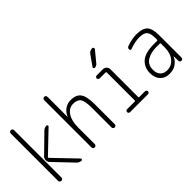

<svg xmlns="http://www.w3.org/2000/svg" viewBox="-6 -1378 2012 2012"><g transform="rotate(-45 1000.0 -372.5)"><path d="M360.4 -498Q382.8 -520.5 414.1 -519.5Q421.9 -519.5 425.3 -511.7Q428.7 -503.9 422.9 -498L191.4 -276.4Q185.5 -270.5 191.4 -263.7L422.9 -22.5Q428.7 -16.6 425.8 -8.3Q422.9 0 414.1 0Q383.8 0 361.3 -23.4L166 -228.5Q150.4 -245.1 150.9 -269Q151.4 -293 168 -309.6ZM89.8 -25.4V-724.6Q89.8 -735.4 96.7 -742.7Q103.5 -750 114.7 -750Q126 -750 132.8 -743.2Q139.6 -736.3 139.6 -724.6V-25.4Q139.6 -14.6 132.8 -7.3Q126 0 114.7 0Q103.5 0 96.7 -6.8Q89.8 -13.7 89.8 -25.4Z M585 -25.4V-724.6Q585 -735.4 592.3 -742.7Q599.6 -750 609.9 -750Q620.1 -750 627 -743.2Q633.8 -736.3 633.8 -724.6V-430.7Q633.8 -429.7 635.7 -429.7Q636.7 -429.7 636.7 -430.7Q656.2 -477.5 694.8 -503.9Q733.4 -530.3 782.2 -530.3Q862.3 -530.3 896 -482.9Q929.7 -435.5 929.7 -320.3V-24.4Q929.7 -14.6 922.9 -7.3Q916 0 906.2 0Q896.5 0 889.2 -6.8Q881.8 -13.7 881.8 -24.4V-310.5Q881.8 -416 857.4 -450.2Q833 -484.4 772 -484.4Q710.9 -484.4 672.4 -427.2Q633.8 -370.1 633.8 -271.5V-25.4Q633.8 -14.6 627 -7.3Q620.1 0 609.9 0Q599.6 0 592.3 -6.8Q585 -13.7 585 -25.4Z M1131.8 0Q1123 0 1116.7 -6.3Q1110.4 -12.7 1110.4 -22Q1110.4 -31.2 1116.7 -37.6Q1123 -43.9 1131.8 -43.9H1246.1Q1253.9 -43.9 1253.9 -51.8V-466.8Q1253.9 -475.6 1246.1 -475.6H1157.2Q1148.4 -475.6 1141.6 -482.4Q1134.8 -489.3 1134.8 -498Q1134.8 -506.8 1141.6 -513.2Q1148.4 -519.5 1157.2 -519.5H1249Q1272.5 -519.5 1288.6 -502.9Q1304.7 -486.3 1304.7 -462.9V-51.8Q1304.7 -43.9 1314.5 -43.9H1398.4Q1407.2 -43.9 1413.6 -37.6Q1419.9 -31.2 1419.9 -22Q1419.9 -12.7 1413.6 -6.3Q1407.2 0 1398.4 0ZM1267.6 -724.6Q1289.1 -754.9 1325.2 -754.9Q1335.9 -754.9 1340.3 -745.1Q1344.7 -735.4 1337.9 -726.6L1242.2 -610.4Q1227.5 -590.8 1200.2 -589.8Q1192.4 -589.8 1187.5 -597.7Q1182.6 -605.5 1188.5 -612.3Z M1815.4 -288.1Q1725.6 -288.1 1670.4 -253.4Q1615.2 -218.8 1615.2 -144.5Q1615.2 -92.8 1642.6 -63.5Q1669.9 -34.2 1717.8 -34.2Q1784.2 -34.2 1826.7 -85.9Q1869.1 -137.7 1869.1 -224.6V-279.3Q1869.1 -288.1 1860.4 -288.1ZM1710 9.8Q1645.5 9.8 1606.9 -30.8Q1568.4 -71.3 1568.4 -141.6Q1568.4 -225.6 1626 -276.9Q1683.6 -328.1 1815.4 -328.1H1860.4Q1869.1 -328.1 1869.1 -335.9V-365.2Q1869.1 -432.6 1843.8 -459.5Q1818.4 -486.3 1754.9 -486.3Q1688.5 -486.3 1611.3 -457Q1604.5 -454.1 1597.2 -459Q1589.8 -463.9 1589.8 -471.7Q1589.8 -495.1 1612.3 -502.9Q1691.4 -530.3 1754.9 -530.3Q1844.7 -530.3 1881.3 -491.7Q1918 -453.1 1918 -355.5V-23.4Q1918 -13.7 1911.1 -6.8Q1904.3 0 1894 0Q1883.8 0 1877.4 -6.3Q1871.1 -12.7 1871.1 -23.4L1870.1 -89.8Q1870.1 -90.8 1869.1 -90.8Q1868.2 -90.8 1868.2 -89.8Q1820.3 9.8 1710 9.8Z"/></g></svg>

Font: Rounded Mgen+ 2m light
Style: Regular
Weight: 200
Designer: [Source Han Sans]
Ryoko NISHIZUKA  (kana & ideographs); Paul D. Hunt (Latin, Greek & Cyrillic); Wenlong ZHANG  (bopomofo
Version: Version 1.059.20150602